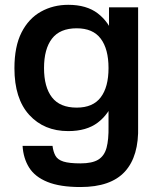

<svg xmlns="http://www.w3.org/2000/svg" viewBox="-20 -545 656 785"><path d="M259 -9Q160 -9 99.5 -75.3Q39 -141.7 39 -266Q39 -355 68 -412.2Q97 -469.3 147.2 -497.3Q197.3 -525.3 259 -525.3Q334 -525.3 379.7 -490.3Q425.3 -455.3 446 -396.7Q466.7 -338 466.7 -266Q466.7 -195 446 -136.7Q425.3 -78.3 379.7 -43.7Q334 -9 259 -9ZM293.7 -105Q360 -105 391.8 -147Q423.7 -189 423.7 -266.7Q423.7 -344.7 391.8 -387Q360 -429.3 293.7 -429.3Q225 -429.3 192.5 -387Q160 -344.7 160 -266.7Q160 -189 192.5 -147Q225 -105 293.7 -105ZM425.7 -515H544.7V-18.7H423.7V-410.7L425.7 -418ZM544.7 -29Q548.3 93.3 490.7 156.5Q433 219.7 309 219.7Q225.3 219.7 174 198.8Q122.7 178 99 140Q75.3 102 72.3 51.3H194.7Q197.7 75.3 206.7 91.7Q215.7 108 239.3 115.5Q263 123 309 123Q357 123 381.8 107.7Q406.7 92.3 415.7 59Q424.7 25.7 423.7 -29Z"/></svg>

Font: Asta Sans Light
Style: Regular
Weight: 300
Designer: 42dot
Version: Version 1.000